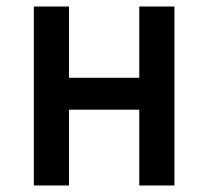

<svg xmlns="http://www.w3.org/2000/svg" viewBox="-20 -570 640 590"><path d="M84 0V-550H192V-331H408V-550H516V0H408V-233H192V0Z"/></svg>

Font: JetBrains Mono SemiBold
Style: Regular
Weight: 472
Monospace: yes
Designer: Philipp Nurullin, Konstantin Bulenkov
Foundry: JetBrains
Version: Version 2.305; ttfautohint (v1.8.4.7-5d5b)